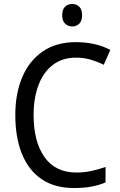

<svg xmlns="http://www.w3.org/2000/svg" viewBox="-20 -936 604 966"><path d="M362 -646Q294 -646 246 -609.5Q198 -573 173.5 -507.5Q149 -442 149 -357Q149 -223 204 -145.5Q259 -68 364 -68Q404 -68 440.5 -76Q477 -84 511 -96V-18Q477 -4 439.5 3Q402 10 352 10Q255 10 189.5 -34.5Q124 -79 90.5 -161.5Q57 -244 57 -358Q57 -464 91.5 -546.5Q126 -629 194 -676.5Q262 -724 362 -724Q460 -724 535 -685L502 -610Q472 -625 437.5 -635.5Q403 -646 362 -646ZM344 -916Q365 -916 379 -902Q393 -888 393 -859Q393 -831 379 -817Q365 -803 344 -803Q322 -803 307.5 -817Q293 -831 293 -859Q293 -888 307 -902Q321 -916 344 -916Z"/></svg>

Font: Noto Sans Telugu SemiCondensed
Style: Regular
Weight: 400
Width: 4
Designer: Jelle Bosma - Monotype Design Team
Foundry: Monotype Imaging Inc.
Version: Version 2.005; ttfautohint (v1.8.4.7-5d5b)